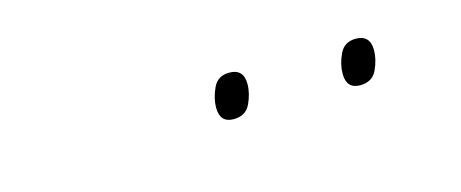

<svg xmlns="http://www.w3.org/2000/svg" viewBox="-23 -807 620 258"><g transform="rotate(-15 287.5 -678.0)"><path d="M459 -647Q440 -647 440 -668Q440 -681 446.5 -695Q453 -709 469 -709Q489 -709 489 -688Q489 -675 482.5 -661Q476 -647 459 -647ZM283 -647Q264 -647 264 -668Q264 -681 270.5 -695Q277 -709 293 -709Q313 -709 313 -688Q313 -675 306.5 -661Q300 -647 283 -647Z"/></g></svg>

Font: Noto Sans Thin
Style: Italic
Weight: 100
Italic angle: -12°
Designer: Monotype Design Team
Foundry: Monotype Imaging Inc.
Version: Version 2.013; ttfautohint (v1.8.4.7-5d5b)